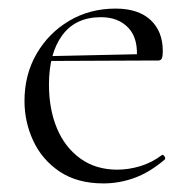

<svg xmlns="http://www.w3.org/2000/svg" viewBox="-20 -415 445 447"><path d="M221 12Q160 12 119 -15.5Q78 -43 57.5 -87Q37 -131 37 -180Q37 -241 65 -289.5Q93 -338 141 -366.5Q189 -395 249 -395Q302 -395 330.5 -368.5Q359 -342 359 -296Q359 -285 357 -279.5Q355 -274 347 -274H298Q303 -324 279.5 -349.5Q256 -375 215 -375Q156 -375 125 -333Q94 -291 94 -218Q94 -161 112.5 -116.5Q131 -72 167 -46Q203 -20 253 -20Q279 -20 306 -28Q333 -36 357 -54Q359 -56 362.5 -51.5Q366 -47 364 -44Q329 -14 293.5 -1Q258 12 221 12ZM81 -273 80 -284 310 -289V-274Z"/></svg>

Font: Cormorant Light
Style: Regular
Weight: 300
Designer: Christian Thalmann (Catharsis Fonts)
Foundry: Catharsis Fonts
Version: Version 4.000